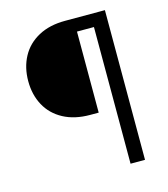

<svg xmlns="http://www.w3.org/2000/svg" viewBox="-107 -791 768 876"><g transform="rotate(-15 277.5 -353.5)"><path d="M401.4 -645.5H321.3V-262.7H281.2Q208 -262.7 155.3 -291Q102.5 -319.3 75.2 -369.6Q47.9 -419.9 47.9 -484.4Q47.9 -548.8 75.2 -599.4Q102.5 -649.9 155.3 -678.5Q208 -707 281.2 -707H469.7V0H401.4Z"/></g></svg>

Font: Pretendard Std Light
Style: Regular
Weight: 300
Designer: Base glyphs from Inter by Rasmus Andersson; Hangeul glyphs from Noto Sans CJK(Source Han Sans) by Jang Soo-young and Kan
Foundry: Kil Hyung-jin
Version: Version 1.309